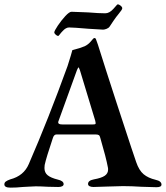

<svg xmlns="http://www.w3.org/2000/svg" viewBox="-24 -856 761 881"><path d="M-4 -10Q-4 -18 2.5 -23Q9 -28 23 -33Q85 -49 108 -103Q198 -310 286 -553Q295 -580 300.5 -599.5Q306 -619 308 -626Q344 -635 365 -644Q381 -652 391.5 -664.5Q402 -677 404 -679Q412 -685 416 -677Q418 -673 425 -652Q462 -534 510.5 -385.5Q559 -237 578 -180L601 -112Q614 -74 635 -56.5Q656 -39 690 -31Q717 -25 717 -9Q717 3 694 3L625 1Q580 -2 540 -2Q518 -2 468 0Q422 2 405 2Q394 2 387 -1.5Q380 -5 380 -12Q380 -28 407 -33Q441 -39 456.5 -49.5Q472 -60 472 -78Q472 -85 471 -88Q463 -132 436 -224Q434 -233 429.5 -236Q425 -239 415 -239H235Q223 -239 218 -221Q188 -132 181 -99Q180 -94 180 -85Q180 -64 194.5 -52Q209 -40 241 -32Q268 -26 268 -11Q268 -5 261.5 -1.5Q255 2 244 2L196 1Q162 -1 140 -1Q126 -1 107.5 0.5Q89 2 80 2Q52 5 24 5Q-4 5 -4 -10ZM401 -285Q409 -285 412 -286Q415 -287 415 -291Q415 -292 413 -302L343 -533Q338 -547 336 -547Q335 -547 329 -534L245 -302Q243 -298 243 -294Q243 -285 262 -285ZM225 -707Q225 -714 241 -738Q257 -762 275.5 -782Q294 -802 304 -802Q320 -802 358 -800L382 -799Q430 -795 459 -795Q478 -795 496 -815Q502 -821 508 -828.5Q514 -836 516 -836Q522 -836 529.5 -830Q537 -824 537 -818Q537 -812 521 -793Q510 -780 497 -761Q484 -742 479 -734Q474 -727 464.5 -723.5Q455 -720 449 -720Q442 -720 382 -724Q312 -730 293 -730Q278 -730 263 -713Q256 -706 250.5 -698.5Q245 -691 243 -691Q238 -691 231.5 -697Q225 -703 225 -707Z"/></svg>

Font: EB Garamond SemiBold
Style: Regular
Weight: 600
Designer: Georg Duffner and Octavio Pardo
Foundry: Georg Duffner
Version: Version 1.000